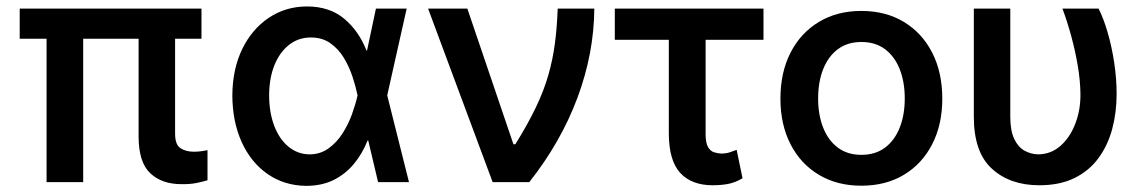

<svg xmlns="http://www.w3.org/2000/svg" viewBox="-20 -573 3595 604"><path d="M613.8 -545.9V-451.2H42V-545.9ZM241.7 -545.9V0H126.5V-545.9ZM416 -545.9H530.8V-152.8Q530.8 -117.7 547.9 -106.7Q564.9 -95.7 589.8 -95.7Q602.5 -95.7 614 -97.4Q625.5 -99.1 632.8 -100.6V-5.9Q618.2 -1.5 597.9 2.7Q577.6 6.8 551.8 6.3Q490.2 6.8 453.1 -27.6Q416 -62 416 -144Z M942.4 11.7Q874 10.7 821.8 -25.6Q769.5 -62 740.5 -125.7Q711.4 -189.5 710.9 -272.5Q711.4 -355.5 741.9 -418.5Q772.5 -481.4 825.7 -517.1Q878.9 -552.7 945.8 -552.7Q1016.6 -552.7 1062.7 -514.2Q1108.9 -475.6 1132.8 -414.1H1172.9L1197.8 -274.4L1266.6 0H1169.4L1104.5 -274.4Q1099.1 -300.8 1088.9 -331.8Q1078.6 -362.8 1061.8 -390.9Q1044.9 -418.9 1019.3 -437Q993.7 -455.1 958 -455.1Q918.5 -455.1 888.9 -431.6Q859.4 -408.2 843 -367.2Q826.7 -326.2 826.7 -272.5Q826.7 -219.7 842.5 -177.7Q858.4 -135.7 887.2 -111.8Q916 -87.9 953.6 -87.4Q987.3 -87.4 1013.2 -106Q1039.1 -124.5 1057.4 -153.1Q1075.7 -181.6 1087.2 -213.4Q1098.6 -245.1 1104.5 -271.5L1162.6 -545.9H1259.3L1197.8 -271.5L1172.9 -130.9H1136.2Q1120.1 -89.8 1093.5 -57.6Q1066.9 -25.4 1029.5 -6.8Q992.2 11.7 942.4 11.7Z M1529.8 0 1326.7 -545.9H1450.2L1595.2 -119.1H1601.1Q1640.1 -181.6 1665.5 -234.6Q1690.9 -287.6 1705.1 -337.2Q1719.2 -386.7 1725.8 -437.5Q1732.4 -488.3 1734.4 -545.9H1849.6Q1848.6 -405.3 1796.6 -265.6Q1744.6 -126 1645 0Z M2381.8 -545.9V-447.8H1914.1V-545.9ZM2084 -545.9H2199.7V-148.4Q2200.2 -122.6 2207.5 -110.1Q2214.8 -97.7 2226.3 -94Q2237.8 -90.3 2250.5 -89.8Q2265.1 -90.3 2276.1 -94Q2287.1 -97.7 2297.4 -101.6L2315.9 -12.2Q2292.5 1.5 2270.5 5.6Q2248.5 9.8 2222.2 9.8Q2155.8 9.8 2120.1 -28.8Q2084.5 -67.4 2084 -151.9Z M2689.5 11.2Q2613.3 11.2 2555.9 -23.2Q2498.5 -57.6 2466.8 -119.4Q2435.1 -181.2 2435.1 -262.7Q2435.1 -345.2 2466.8 -407.2Q2498.5 -469.2 2555.9 -503.9Q2613.3 -538.6 2689.5 -538.6Q2766.6 -538.6 2823.7 -503.9Q2880.9 -469.2 2912.6 -407.2Q2944.3 -345.2 2944.3 -262.7Q2944.3 -181.2 2912.6 -119.4Q2880.9 -57.6 2823.7 -23.2Q2766.6 11.2 2689.5 11.2ZM2689.9 -85.9Q2733.9 -85.9 2764.2 -108.6Q2794.4 -131.3 2810.3 -171.4Q2826.2 -211.4 2826.2 -263.2Q2826.2 -315.4 2810.3 -355.5Q2794.4 -395.5 2764.2 -418.2Q2733.9 -440.9 2689.9 -440.9Q2646 -440.9 2615.7 -418.2Q2585.4 -395.5 2569.6 -355.5Q2553.7 -315.4 2553.7 -263.2Q2553.7 -211.4 2569.6 -171.4Q2585.4 -131.3 2615.7 -108.6Q2646 -85.9 2689.9 -85.9Z M3043.5 -545.9H3158.2V-206.1Q3158.2 -161.6 3170.7 -135.7Q3183.1 -109.9 3203.1 -98.9Q3223.1 -87.9 3246.1 -87.4Q3286.1 -87.9 3315.9 -114Q3345.7 -140.1 3362.5 -183.3Q3379.4 -226.6 3378.9 -277.3Q3378.4 -319.3 3370.6 -365.7Q3362.8 -412.1 3350.1 -458.7Q3337.4 -505.4 3322.3 -545.9H3436Q3451.2 -516.1 3464.1 -472.2Q3477.1 -428.2 3484.9 -377.4Q3492.7 -326.7 3492.7 -277.3Q3492.7 -219.2 3478.8 -167.2Q3464.8 -115.2 3435.5 -75.4Q3406.2 -35.6 3360.1 -12.9Q3314 9.8 3249.5 9.8Q3157.2 9.8 3100.1 -42.5Q3043 -94.7 3043.5 -207.5Z"/></svg>

Font: Inter Cardless Tabular Medium
Style: Regular
Weight: 500
Designer: Rasmus Andersson
Foundry: rsms
Version: Version 4.000;git-4fc901f